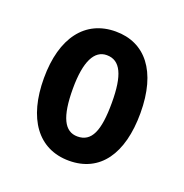

<svg xmlns="http://www.w3.org/2000/svg" viewBox="-76 -791 465 486"><g transform="rotate(20 157.0 -548.0)"><path d="M287 -549C287 -662 237 -722 158 -722C76 -722 27 -658 27 -549C27 -441 74 -374 158 -374C241 -374 287 -439 287 -549ZM105 -549C105 -623 124 -658 157 -658C194 -658 210 -623 210 -549C210 -473 195 -439 157 -439C122 -439 105 -473 105 -549Z"/></g></svg>

Font: Noto Sans Display Condensed Medium
Style: Regular
Weight: 500
Width: 3
Designer: Monotype Design Team
Foundry: Monotype Imaging Inc.
Version: Version 1.900